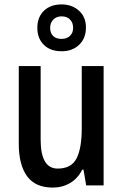

<svg xmlns="http://www.w3.org/2000/svg" viewBox="-20 -839 557 869"><path d="M449 -540V0H370L358 -71H352Q332 -31 297 -10.5Q262 10 219 10Q140 10 102.5 -41.5Q65 -93 65 -188V-540H164V-207Q164 -76 241 -76Q303 -76 326.5 -122Q350 -168 350 -259V-540ZM259 -607Q208 -607 178.5 -636Q149 -665 149 -713Q149 -761 178.5 -790Q208 -819 259 -819Q306 -819 337.5 -790.5Q369 -762 369 -715Q369 -666 338.5 -636.5Q308 -607 259 -607ZM259 -663Q282 -663 296.5 -676.5Q311 -690 311 -713Q311 -736 297 -750.5Q283 -765 259 -765Q236 -765 221.5 -750.5Q207 -736 207 -713Q207 -690 220 -676.5Q233 -663 259 -663Z"/></svg>

Font: Noto Sans Khmer Condensed Medium
Style: Regular
Weight: 500
Width: 3
Designer: Danh Hong and the Monotype Design Team
Foundry: Monotype Imaging Inc.
Version: Version 2.004; ttfautohint (v1.8.4.7-5d5b)